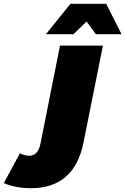

<svg xmlns="http://www.w3.org/2000/svg" viewBox="-203 -787 660 1011"><path d="M-40 204Q-121 204 -183 177L-98 20Q-74 33 -48 33Q-3 33 10 -30L113 -547H339L237 -38Q189 204 -40 204ZM39 -607 168 -767H356L437 -607H302L253 -674L184 -607Z"/></svg>

Font: Montserrat Black
Style: Italic
Weight: 900
Italic angle: -11.3°
Designer: Julieta Ulanovsky
Foundry: Julieta Ulanovsky
Version: Version 9.000; ttfautohint (v1.8.4.7-5d5b)